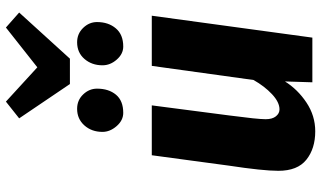

<svg xmlns="http://www.w3.org/2000/svg" viewBox="-244 -860 1113 666"><g transform="rotate(-90 313.0 -526.5)"><path d="M191 10Q131 10 92.5 -20.8Q54 -51.5 54 -118Q54 -171.5 72 -290Q81 -357 90 -423.8Q99 -490.5 108 -557H281Q272 -489.5 263.5 -422.5Q255 -355.5 246 -288Q239.5 -238.5 236.2 -207Q233 -175.5 233 -162Q233 -139 243 -126.5Q253 -114 267 -114Q292 -114 319.8 -140Q347.5 -166 369 -204L418 -557H592L516 0H361L364 -95Q336.5 -51 290.8 -20.5Q245 10 191 10ZM255 -656Q229 -656 209 -679Q189 -702 189 -728Q189 -765.5 211.5 -790.8Q234 -816 269 -816Q299 -816 319 -795Q339 -774 339 -747Q339 -706.5 318 -681.2Q297 -656 255 -656ZM485 -656Q459.5 -656 439.8 -678.5Q420 -701 420 -728Q420 -765 442 -790.5Q464 -816 500 -816Q529.5 -816 549.8 -795Q570 -774 570 -747Q570 -707.5 548.2 -681.8Q526.5 -656 485 -656ZM355 -841 236 -1017 294 -1063 413 -954 551 -1063 603 -1017 443 -841Z"/></g></svg>

Font: Merriweather Sans ExtraBold
Style: Italic
Weight: 800
Italic angle: -7.5°
Designer: Eben Sorkin
Foundry: Eben Sorkin
Version: Version 2.001; ttfautohint (v1.8.3)